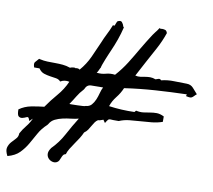

<svg xmlns="http://www.w3.org/2000/svg" viewBox="-74 -810 910 822"><g transform="rotate(10 381.0 -399.5)"><path d="M761.7 -473.6Q758.8 -471.7 756.3 -469.2Q753.9 -466.8 752 -464.8Q743.2 -455.1 735.8 -455.1Q728.5 -455.1 716.8 -458Q717.8 -459 718.8 -461.9Q719.7 -464.8 718.8 -465.8Q651.4 -463.9 584.5 -459.5Q517.6 -455.1 450.2 -445.3Q440.4 -421.9 424.3 -401.9Q408.2 -381.8 400.4 -358.4Q456.1 -350.6 511.7 -352.5L517.6 -359.4Q535.2 -355.5 549.8 -357.4Q564.5 -359.4 578.1 -361.8Q591.8 -364.3 606.4 -364.3Q621.1 -364.3 638.7 -355.5V-332Q616.2 -324.2 591.8 -321.8Q567.4 -319.3 543 -317.9Q518.6 -316.4 495.6 -314Q472.7 -311.5 452.1 -302.7H428.7Q412.1 -304.7 407.7 -301.3Q403.3 -297.9 395.5 -284.2Q394.5 -286.1 391.1 -290.5Q387.7 -294.9 386.7 -296.9Q379.9 -294.9 375.5 -293Q371.1 -291 364.3 -291Q356.4 -286.1 351.1 -278.3Q345.7 -270.5 340.8 -261.7Q335.9 -252.9 330.1 -244.1Q324.2 -235.4 314.5 -228.5Q309.6 -216.8 300.8 -202.6Q292 -188.5 282.2 -174.8Q272.5 -161.1 264.6 -147.9Q256.8 -134.8 253.9 -124Q246.1 -122.1 242.7 -117.2Q239.3 -112.3 236.8 -105.5Q234.4 -98.6 231 -92.3Q227.5 -85.9 220.7 -83Q211.9 -79.1 201.7 -82Q191.4 -85 184.6 -92.8Q177.7 -100.6 177.2 -111.8Q176.8 -123 185.5 -135.7L186.5 -136.7V-137.7Q217.8 -168.9 238.3 -207.5Q258.8 -246.1 282.2 -283.2Q267.6 -279.3 249.5 -277.3Q231.4 -275.4 213.9 -271.5Q196.3 -267.6 181.2 -260.3Q166 -252.9 157.2 -237.3Q155.3 -234.4 154.3 -233.4Q131.8 -212.9 118.7 -189Q105.5 -165 92.3 -142.1Q79.1 -119.1 60.5 -100.1Q42 -81.1 8.8 -72.3Q-2.9 -94.7 1 -108.4Q4.9 -122.1 13.7 -132.3Q22.5 -142.6 32.2 -152.3Q42 -162.1 42 -176.8Q52.7 -196.3 65.9 -212.4Q79.1 -228.5 87.9 -248H86.9L75.2 -236.3L70.3 -248Q67.4 -253.9 59.6 -250Q51.8 -246.1 43 -244.1Q34.2 -242.2 27.3 -247.6Q20.5 -252.9 20.5 -277.3Q43.9 -293.9 72.3 -299.3Q100.6 -304.7 127.9 -307.6Q149.4 -338.9 174.3 -367.7Q199.2 -396.5 214.8 -431.6Q193.4 -436.5 175.8 -425.8Q168 -434.6 155.8 -436.5Q143.6 -438.5 129.9 -440.4Q116.2 -442.4 102.5 -446.8Q88.9 -451.2 79.1 -465.8H55.7Q49.8 -482.4 55.2 -488.8Q60.5 -495.1 70.3 -505.9L74.2 -504.9Q90.8 -501 107.4 -500.5Q124 -500 141.1 -500Q158.2 -500 174.3 -498.5Q190.4 -497.1 207 -491.2Q210.9 -493.2 219.2 -494.6Q227.5 -496.1 231.4 -493.2Q234.4 -495.1 240.7 -494.1Q247.1 -493.2 249 -490.2Q274.4 -519.5 290 -553.7Q305.7 -587.9 320.3 -622.1Q328.1 -641.6 337.4 -659.7Q346.7 -677.7 354.5 -697.3L356.4 -702.1H364.3L366.2 -708Q368.2 -712.9 369.1 -715.3Q370.1 -717.8 372.1 -721.7Q385.7 -729.5 392.1 -722.2Q398.4 -714.8 401.4 -704.1L404.3 -701.2Q397.5 -672.9 388.2 -646.5Q378.9 -620.1 367.2 -593.8Q365.2 -589.8 360.4 -578.1Q355.5 -566.4 350.1 -553.2Q344.7 -540 340.8 -528.8Q336.9 -517.6 336.9 -514.6Q335 -512.7 331.1 -503.4Q327.1 -494.1 323.2 -490.2Q343.8 -487.3 362.8 -492.7Q381.8 -498 402.3 -495.1Q428.7 -524.4 449.2 -557.1Q469.7 -589.8 489.3 -624Q499 -640.6 509.3 -657.2Q519.5 -673.8 530.3 -690.4Q535.2 -698.2 541 -705.1Q546.9 -711.9 551.8 -719.7L554.7 -724.6Q561.5 -721.7 565.4 -723.6Q575.2 -723.6 581.1 -721.2Q586.9 -718.8 589.8 -709Q577.1 -671.9 558.6 -637.7Q540 -603.5 521.5 -569.3Q512.7 -552.7 504.9 -538.1Q497.1 -523.4 488.3 -506.8Q500 -503.9 510.3 -505.4Q520.5 -506.8 531.2 -508.8Q542 -510.7 552.7 -510.7Q563.5 -510.7 576.2 -505.9Q583 -508.8 589.4 -510.3Q595.7 -511.7 600.6 -505.9Q627.9 -512.7 655.8 -511.7Q683.6 -510.7 710 -510.7H710.9Q728.5 -510.7 739.7 -498.5Q751 -486.3 761.7 -473.6ZM345.7 -432.6Q327.1 -432.6 309.1 -432.1Q291 -431.6 283.2 -412.1Q283.2 -411.1 281.2 -409.2Q265.6 -392.6 254.9 -374.5Q244.1 -356.4 231.4 -337.9Q234.4 -337.9 245.1 -337.9Q255.9 -337.9 267.6 -338.4Q279.3 -338.9 289.1 -339.4Q298.8 -339.8 301.8 -341.8Q317.4 -342.8 326.7 -353Q335.9 -363.3 341.8 -377.4Q347.7 -391.6 351.6 -406.7Q355.5 -421.9 361.3 -432.6Z"/></g></svg>

Font: Homemade Apple
Style: Regular
Weight: 400
Version: Version 1.001